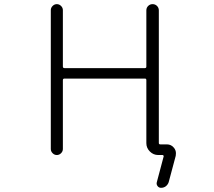

<svg xmlns="http://www.w3.org/2000/svg" viewBox="-20 -774 1040 932"><path d="M285.2 -724.6V-451.2Q285.2 -443.4 293 -443.4H683.6Q690.4 -443.4 690.4 -451.2V-723.6Q690.4 -736.3 699.2 -745.1Q708 -753.9 720.7 -753.9Q733.4 -753.9 742.2 -745.1Q751 -736.3 751 -723.6V-80.1Q751 -73.2 757.8 -73.2H790Q811.5 -73.2 825.2 -55.7Q834 -43.9 834 -30.3Q834 -23.4 833 -17.6L798.8 110.4Q794.9 122.1 785.2 129.9Q775.4 137.7 761.7 137.7Q751 137.7 744.6 128.9Q738.3 120.1 741.2 110.4L774.4 -14.6Q775.4 -16.6 773.4 -19Q771.5 -21.5 769.5 -21.5H748Q724.6 -21.5 707.5 -38.6Q690.4 -55.7 690.4 -79.1V-384.8Q690.4 -392.6 683.6 -392.6H293Q285.2 -392.6 285.2 -384.8V-50.8Q285.2 -39.1 276.4 -30.3Q267.6 -21.5 255.9 -21.5Q244.1 -21.5 235.4 -30.3Q226.6 -39.1 226.6 -50.8V-724.6Q226.6 -736.3 235.4 -745.1Q244.1 -753.9 255.9 -753.9Q267.6 -753.9 276.4 -745.1Q285.2 -736.3 285.2 -724.6Z"/></svg>

Font: Rounded Mgen+ 1m light
Style: Regular
Weight: 200
Designer: [Source Han Sans]
Ryoko NISHIZUKA  (kana & ideographs); Paul D. Hunt (Latin, Greek & Cyrillic); Wenlong ZHANG  (bopomofo
Version: Version 1.059.20150602